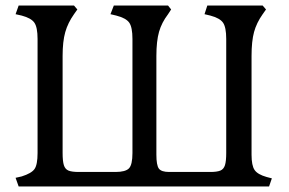

<svg xmlns="http://www.w3.org/2000/svg" viewBox="-20 -670 1037 690"><path d="M36 -31 58 -36Q93 -47 104 -62.5Q115 -78 115 -120V-530Q115 -572 103.5 -588.5Q92 -605 58 -614L36 -619L47 -650H246L258 -636L246 -619Q224 -588 214.5 -554.5Q205 -521 205 -469V-120Q205 -91 209.5 -76.5Q214 -62 226 -57Q238 -52 263 -52H395Q431 -52 443.5 -65Q456 -78 456 -120V-530Q456 -572 444.5 -588.5Q433 -605 398 -614L377 -619L389 -650H584L595 -636L584 -619Q561 -589 551.5 -555.5Q542 -522 542 -469V-114Q542 -76 551 -64Q560 -52 588 -52H736Q760 -52 772 -57Q784 -62 788.5 -76.5Q793 -91 793 -120V-530Q793 -572 781.5 -588.5Q770 -605 736 -614L715 -619L725 -650H924L936 -636L924 -619Q902 -588 893 -555Q884 -522 884 -469V-114Q884 -75 895 -59Q906 -43 938 -34L957 -29L947 0H47Z"/></svg>

Font: Kurale
Style: Regular
Weight: 400
Designer: Eduardo Rodriguez Tunni
Foundry: Eduardo Rodriguez Tunni
Version: Version 2.000